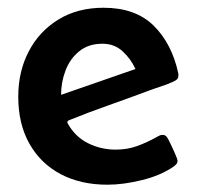

<svg xmlns="http://www.w3.org/2000/svg" viewBox="-20 -477 522 508"><path d="M264.2 11.7Q192.9 11.7 139.9 -16.6Q86.9 -44.9 57.6 -97.2Q28.3 -149.4 28.3 -221.2Q28.3 -288.1 56.2 -341.3Q84 -394.5 134.8 -425.5Q185.5 -456.5 253.9 -456.5Q338.4 -456.5 386.5 -409.2Q434.6 -361.8 451.7 -283.2Q452.1 -281.7 452.1 -278.3Q452.1 -271 448.5 -267.3Q444.8 -263.7 439 -261.2Q422.4 -253.4 403.8 -247.6Q385.3 -241.7 367.7 -234.9Q316.4 -215.8 264.6 -197.5Q212.9 -179.2 162.1 -158.7Q158.2 -156.7 158.2 -153.8Q158.2 -152.3 159.2 -150.4Q178.7 -115.2 212.9 -98.1Q247.1 -81.1 286.1 -81.1Q316.9 -81.1 343.5 -90.8Q370.1 -100.6 396 -115.2Q399.4 -117.2 402.8 -118.7Q406.2 -120.1 409.7 -120.1Q416.5 -120.1 420.2 -116Q423.8 -111.8 426.3 -106.4Q428.2 -103 433.8 -91.1Q439.5 -79.1 444.6 -67.1Q449.7 -55.2 449.7 -51.8Q449.7 -46.4 446.8 -43Q443.8 -39.6 439.9 -36.6Q405.3 -12.7 355.7 -0.5Q306.2 11.7 264.2 11.7ZM141.6 -226.1Q190.9 -243.2 240.2 -260.3Q289.6 -277.3 338.4 -294.4Q326.2 -321.3 304.4 -341.3Q282.7 -361.3 251 -361.3Q213.9 -361.3 189.5 -341.3Q165 -321.3 153.3 -290.3Q141.6 -259.3 141.6 -226.1Z"/></svg>

Font: Belanosima
Style: Regular
Weight: 400
Designer: The DocRepair Project, Santiago Orozco
Foundry: Google
Version: Version 2.000